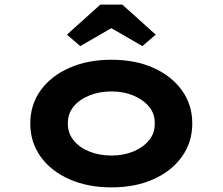

<svg xmlns="http://www.w3.org/2000/svg" viewBox="-20 -800 962 830"><path d="M461.8 10Q359.1 10 279.5 -25.3Q199.9 -60.6 155.4 -123.1Q110.9 -185.7 110.9 -265.9Q110.9 -347 155.4 -409.1Q199.9 -471.2 279.5 -506.5Q359.1 -541.7 461.8 -541.7Q565.1 -541.7 643.6 -506.5Q722.2 -471.2 766.7 -409.1Q811.2 -347 811.2 -265.9Q811.2 -185.7 766.7 -123.1Q722.2 -60.6 643.6 -25.3Q565.1 10 461.8 10ZM461.8 -127.6Q514.3 -127.6 556.6 -145.2Q598.9 -162.7 624.6 -194Q650.2 -225.4 648.8 -265.9Q650.2 -307.4 624.6 -338.5Q598.9 -369.6 556.6 -387.1Q514.3 -404.7 461.8 -404.7Q409.3 -404.7 365.9 -387.1Q322.5 -369.6 297.7 -338.8Q272.8 -308 273.3 -265.9Q272.8 -225.4 297.7 -194Q322.5 -162.7 365.9 -145.2Q409.3 -127.6 461.8 -127.6ZM326.9 -600.7 269.4 -650.3 413.6 -780H508.8L653.1 -650.3L595.6 -600.7L446.2 -686.9H476.2Z"/></svg>

Font: Lexend Tera
Style: Regular
Weight: 400
Designer: Bonnie Shaver-Troup, Thomas Jockin
Foundry: Lexend
Version: Version 1.007